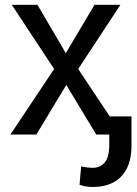

<svg xmlns="http://www.w3.org/2000/svg" viewBox="-20 -548 556 782"><path d="M358 213.5Q327.5 213.5 304 204.5L310.5 129.5Q318.5 132 333.2 133.8Q348 135.5 358 135.5Q389 135.5 407 113Q425 90.5 425 43.5V0H372L250 -202L128 0H22.5L200.5 -267L28 -528.5H132.5L248 -331.5L365 -528.5H470.5L298.5 -267L427 -74H515.5V43.5Q515.5 101.5 496 139.2Q476.5 177 441.2 195.2Q406 213.5 358 213.5Z"/></svg>

Font: Roberto Sans
Style: Regular
Weight: 400
Designer: Google (font) & Cristiano Sobral (main changes)
Version: Version 1.500; ttfautohint (v1.8.4.7-5d5b-dirty)